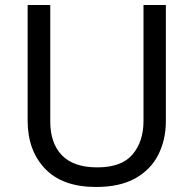

<svg xmlns="http://www.w3.org/2000/svg" viewBox="-20 -734 771 764"><path d="M640 -252Q640 -178 610 -118.5Q580 -59 518.5 -24.5Q457 10 362 10Q229 10 159.5 -62.5Q90 -135 90 -254V-714H180V-251Q180 -164 226.5 -116Q273 -68 367 -68Q464 -68 507.5 -119.5Q551 -171 551 -252V-714H640Z"/></svg>

Font: lkorean25
Style: Book
Weight: 400
Designer: Jelle Bosma - Monotype Design Team
Foundry: Monotype Imaging Inc.
Version: Version 2.003